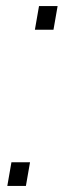

<svg xmlns="http://www.w3.org/2000/svg" viewBox="-20 -610 221 630"><path d="M17.5 -77.5 4 0H65L78.5 -77.5ZM108 -590 94.5 -512.5H155.5L169 -590Z"/></svg>

Font: Anybody SemiExpanded Light
Style: Italic
Weight: 300
Width: 6
Italic angle: -10°
Version: Version 1.113;gftools[0.9.25]